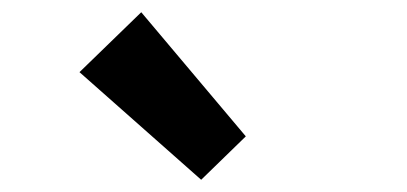

<svg xmlns="http://www.w3.org/2000/svg" viewBox="-20 -944 666 314"><path d="M309 -650 110 -826 211 -924 382 -721Z"/></svg>

Font: Source Han Sans CN Bold
Style: Bold
Weight: 700
Designer: Ryoko NISHIZUKA 西塚涼子 (kana & ideographs); Paul D. Hunt (Latin, Greek & Cyrillic); Wenlong ZHANG 张文龙 (bopomofo); Sandoll 
Foundry: Adobe Systems Incorporated
Version: Version 1.00;May 30, 2023;FontCreator 11.5.0.2422 32-bit